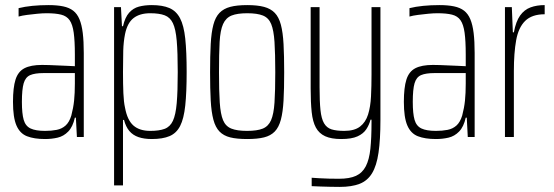

<svg xmlns="http://www.w3.org/2000/svg" viewBox="-20 -538 2175 754"><path d="M157 8Q114 8 86 -3Q58 -14 44.5 -45.5Q31 -77 31 -138Q31 -194 41 -225.5Q51 -257 76 -270Q101 -283 145 -283Q156 -283 172.5 -282.5Q189 -282 207.5 -281Q226 -280 243 -279.5Q260 -279 274 -278V-324Q274 -377 269.5 -409.5Q265 -442 253.5 -458.5Q242 -475 220 -480.5Q198 -486 163 -486Q147 -486 126.5 -484Q106 -482 86.5 -479.5Q67 -477 53 -473V-506Q77 -512 107 -515Q137 -518 171 -518Q204 -518 228 -513Q252 -508 267.5 -496Q283 -484 292 -462.5Q301 -441 305 -408.5Q309 -376 309 -330V0H282L278 -76H274Q266 -40 248 -21.5Q230 -3 206.5 2.5Q183 8 157 8ZM157 -24Q182 -24 202.5 -28Q223 -32 237.5 -45Q252 -58 260 -84Q268 -114 271 -143Q274 -172 274 -210V-251H151Q117 -251 98.5 -243Q80 -235 73 -211Q66 -187 66 -138Q66 -92 73 -67.5Q80 -43 100 -33.5Q120 -24 157 -24Z M428 190V-510H455L459 -435H463Q471 -470 487 -488Q503 -506 525.5 -512Q548 -518 576 -518Q618 -518 645 -506.5Q672 -495 687 -466.5Q702 -438 707.5 -386.5Q713 -335 713 -255Q713 -175 707.5 -123.5Q702 -72 687.5 -43.5Q673 -15 646 -3.5Q619 8 576 8Q546 8 524 0.5Q502 -7 488 -23.5Q474 -40 467 -67H463V190ZM570 -24Q605 -24 626.5 -32Q648 -40 659 -63.5Q670 -87 674 -133Q678 -179 678 -255Q678 -332 674 -378Q670 -424 659 -447Q648 -470 626.5 -478Q605 -486 570 -486Q529 -486 504.5 -467Q480 -448 471 -404Q465 -374 464 -339Q463 -304 463 -255Q463 -207 464.5 -172Q466 -137 471 -115Q480 -66 504 -45Q528 -24 570 -24Z M951 8Q910 8 884 1.5Q858 -5 842 -21.5Q826 -38 818 -68Q810 -98 807.5 -143.5Q805 -189 805 -254Q805 -319 807.5 -365Q810 -411 818 -441Q826 -471 842 -487.5Q858 -504 884 -511Q910 -518 951 -518Q991 -518 1017 -511Q1043 -504 1059 -487.5Q1075 -471 1083 -441Q1091 -411 1093.5 -365Q1096 -319 1096 -254Q1096 -189 1093.5 -143.5Q1091 -98 1083 -68Q1075 -38 1059 -21.5Q1043 -5 1017 1.5Q991 8 951 8ZM950 -24Q990 -24 1012 -33Q1034 -42 1044.5 -66Q1055 -90 1058 -135.5Q1061 -181 1061 -254Q1061 -327 1058 -373Q1055 -419 1045 -443.5Q1035 -468 1012.5 -477Q990 -486 951 -486Q912 -486 889.5 -477Q867 -468 856 -443.5Q845 -419 842.5 -373Q840 -327 840 -254Q840 -181 843 -135.5Q846 -90 856 -66Q866 -42 888.5 -33Q911 -24 950 -24Z M1314 196Q1295 196 1276 195.5Q1257 195 1239 194.5Q1221 194 1204 193V160Q1218 161 1235 162Q1252 163 1272 163.5Q1292 164 1311 164Q1353 164 1378 152.5Q1403 141 1416.5 115Q1430 89 1434.5 46.5Q1439 4 1439 -58V-68H1435Q1430 -48 1418.5 -30.5Q1407 -13 1384 -2.5Q1361 8 1320 8Q1281 8 1257 -3Q1233 -14 1220.5 -37Q1208 -60 1204 -98Q1200 -136 1200 -190V-510H1235V-195Q1235 -140 1238.5 -106Q1242 -72 1252.5 -54Q1263 -36 1282 -30Q1301 -24 1332 -24Q1372 -24 1394 -41Q1416 -58 1425.5 -88.5Q1435 -119 1437 -159.5Q1439 -200 1439 -246V-510H1474V-67Q1474 10 1466.5 61.5Q1459 113 1441 142.5Q1423 172 1392 184Q1361 196 1314 196Z M1692 8Q1649 8 1621 -3Q1593 -14 1579.5 -45.5Q1566 -77 1566 -138Q1566 -194 1576 -225.5Q1586 -257 1611 -270Q1636 -283 1680 -283Q1691 -283 1707.5 -282.5Q1724 -282 1742.5 -281Q1761 -280 1778 -279.5Q1795 -279 1809 -278V-324Q1809 -377 1804.5 -409.5Q1800 -442 1788.5 -458.5Q1777 -475 1755 -480.5Q1733 -486 1698 -486Q1682 -486 1661.5 -484Q1641 -482 1621.5 -479.5Q1602 -477 1588 -473V-506Q1612 -512 1642 -515Q1672 -518 1706 -518Q1739 -518 1763 -513Q1787 -508 1802.5 -496Q1818 -484 1827 -462.5Q1836 -441 1840 -408.5Q1844 -376 1844 -330V0H1817L1813 -76H1809Q1801 -40 1783 -21.5Q1765 -3 1741.5 2.5Q1718 8 1692 8ZM1692 -24Q1717 -24 1737.5 -28Q1758 -32 1772.5 -45Q1787 -58 1795 -84Q1803 -114 1806 -143Q1809 -172 1809 -210V-251H1686Q1652 -251 1633.5 -243Q1615 -235 1608 -211Q1601 -187 1601 -138Q1601 -92 1608 -67.5Q1615 -43 1635 -33.5Q1655 -24 1692 -24Z M1963 0V-510H1990L1994 -411H1998Q2006 -454 2022.5 -477Q2039 -500 2063.5 -509Q2088 -518 2119 -518V-482Q2069 -482 2042.5 -456Q2016 -430 2007 -380Q1998 -330 1998 -259V0Z"/></svg>

Font: Saira ExtraCondensed Thin
Style: Regular
Weight: 250
Width: 2
Designer: Hector Gatti with collaboration of the Omnibus-Type team
Foundry: Omnibus-Type
Version: Version 1.101